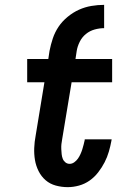

<svg xmlns="http://www.w3.org/2000/svg" viewBox="-20 -763 540 791"><path d="M184 -553Q189 -579 197.5 -604.5Q206 -630 221 -652.5Q236 -675 258.5 -693.5Q281 -712 305.5 -723Q330 -734 356.5 -738.5Q383 -743 409 -743V-647Q390 -647 370 -641.5Q350 -636 334 -623Q318 -610 308.5 -591Q299 -572 296 -553ZM259 8Q234 8 210 1.5Q186 -5 168 -20.5Q150 -36 139 -58Q128 -80 124 -104Q120 -128 121 -153.5Q122 -179 127 -205L163 -424H92V-520H179L184 -553H296L291 -520H442V-424H275L236 -189Q234 -179 233 -169Q232 -159 232.5 -148.5Q233 -138 234 -128Q235 -118 238.5 -109Q242 -100 249.5 -94Q257 -88 267 -88Q277 -88 286 -94.5Q295 -101 301 -109.5Q307 -118 311.5 -128Q316 -138 319 -147.5Q322 -157 324.5 -167Q327 -177 329 -186V-189H440L439 -183Q435 -161 428.5 -138.5Q422 -116 411 -94.5Q400 -73 384.5 -53Q369 -33 349 -19Q329 -5 305.5 1.5Q282 8 259 8Z"/></svg>

Font: Iosevka Term Curly Oblique
Style: Bold
Weight: 700
Italic angle: -9°
Designer: Belleve Invis
Foundry: Belleve Invis
Version: Version 32.3.0